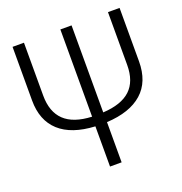

<svg xmlns="http://www.w3.org/2000/svg" viewBox="-125 -793 854 902"><g transform="rotate(-20 302.5 -342.5)"><path d="M570 -685V-418Q570 -316 508.5 -261.5Q447 -207 331 -201V0H273V-201Q156 -207 95.5 -262Q35 -317 35 -417V-685H92V-421Q92 -339 137 -296Q182 -253 274 -249V-685H330V-250Q422 -255 467 -297Q512 -339 512 -421V-685Z"/></g></svg>

Font: Fira Sans Condensed Light
Style: Regular
Weight: 300
Width: 3
Designer: bBox Type GmbH & Carrois Corporate GbR & Edenspiekermann AG
Foundry: bBox Type GmbH & Carrois Corporate GbR & Edenspiekermann AG
Version: Version 4.301